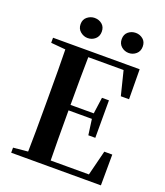

<svg xmlns="http://www.w3.org/2000/svg" viewBox="-166 -1051 999 1162"><g transform="rotate(20 333.0 -470.0)"><path d="M241.7 -810.1Q216.4 -810.1 195 -827.7Q173.5 -845.3 173.5 -875.5Q173.5 -906 195 -922.8Q216.4 -939.5 241.7 -939.5Q269.5 -939.5 289.7 -922.8Q309.9 -906 309.9 -875.5Q309.9 -845.3 289.7 -827.7Q269.5 -810.1 241.7 -810.1ZM506.5 -810.1Q479.5 -810.1 458.9 -827.7Q438.4 -845.3 438.4 -875.5Q438.4 -906 458.9 -922.8Q479.5 -939.5 506.5 -939.5Q533 -939.5 553.4 -922.8Q573.7 -906 573.7 -875.5Q573.7 -845.3 553.4 -827.7Q533 -810.1 506.5 -810.1ZM45.1 0V-32.6L198.2 -47.3H212.6V0ZM138.6 0Q140.6 -85.2 141 -171.8Q141.4 -258.5 141.4 -346.1V-393.6Q141.4 -481.3 141 -567.7Q140.6 -654.1 138.6 -740.5H286.3Q284.6 -655.6 284.1 -567.7Q283.6 -479.8 283.6 -387.2V-359.2Q283.6 -263 284.1 -174.8Q284.6 -86.6 286.3 0ZM212.6 0V-37.4H595.3L523.6 -3.7L572.5 -198.6H623.9L622.9 0ZM212.6 -359.5V-394.7H458.6V-359.5ZM447.8 -258.7 432.6 -369.7V-390.7L447.8 -500.1H492.7V-258.7ZM45.1 -707.9V-740.5H212.6V-694.2H198.2ZM551.8 -548 504.4 -738.1 574.9 -702.9H212.6V-740.5H603L604.7 -548Z"/></g></svg>

Font: Noto Serif TC
Style: Regular
Weight: 200
Designer: Ryoko NISHIZUKA 西塚涼子 (kana & ideographs); Frank Grießhammer (Latin, Greek & Cyrillic); Wenlong ZHANG 张文龙 (bopomofo); San
Foundry: Adobe
Version: Version 2.001;hotconv 1.1.0;makeotfexe 2.6.0